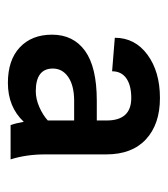

<svg xmlns="http://www.w3.org/2000/svg" viewBox="10 -772 423 484"><g transform="rotate(90 222.0 -529.5)"><path d="M294.9 -344.2Q290 -357.4 286.6 -377.4Q249 -337.4 188.5 -337.4Q130.9 -337.4 98.9 -367.4Q66.9 -397.5 66.9 -448.7Q66.9 -502.4 107.9 -532Q148.9 -561.5 233.4 -561.5H283.2V-586.4Q283.2 -648.4 226.6 -648.4Q194.8 -648.4 177 -636Q159.2 -623.5 159.2 -600.1L74.7 -606.9Q74.7 -657.7 117.4 -689.2Q160.2 -720.7 226.6 -720.7Q292.5 -720.7 330.6 -685.5Q368.7 -650.4 368.7 -585.4V-431.2Q368.7 -383.8 381.3 -344.2ZM209.5 -407.7Q229 -407.7 249.5 -416.7Q270 -425.8 283.2 -438V-504.4H231.4Q194.3 -503.9 173.3 -489.3Q152.3 -474.6 152.3 -450.7Q152.3 -407.7 209.5 -407.7Z"/></g></svg>

Font: TypoPRO Roboto
Style: Bold
Weight: 700
Designer: Google
Version: Version 2.136; 2016